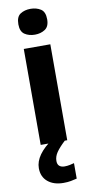

<svg xmlns="http://www.w3.org/2000/svg" viewBox="-107 -803 513 1076"><g transform="rotate(-10 149.5 -264.5)"><path d="M150 -761Q183 -761 207.5 -745.5Q232 -730 232 -687Q232 -646 207.5 -630Q183 -614 150 -614Q116 -614 92 -630Q68 -646 68 -687Q68 -730 92 -745.5Q116 -761 150 -761ZM225 -546V0H74V-546ZM145 104Q145 124 156 133Q167 142 185 142Q200 142 215 139Q230 136 240 133V221Q224 225 206 228.5Q188 232 164 232Q108 232 74.5 204Q41 176 41 127Q41 51 146 -21L211 0Q177 32 161 55.5Q145 79 145 104Z"/></g></svg>

Font: Noto Sans Georgian Bold
Style: Regular
Weight: 700
Designer: Monotype Design Team, Akaki Razmadze
Foundry: Google LLC
Version: Version 2.005; ttfautohint (v1.8.4.7-5d5b)